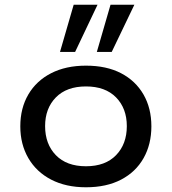

<svg xmlns="http://www.w3.org/2000/svg" viewBox="-20 -784 728 813"><path d="M344 9Q259 9 196.5 -23.5Q134 -56 100 -114.5Q66 -173 66 -249Q66 -326 100 -384Q134 -442 196.5 -474Q259 -506 344 -506Q431 -506 492.5 -474Q554 -442 587.5 -384Q621 -326 621 -249Q621 -173 588 -114.5Q555 -56 493 -23.5Q431 9 344 9ZM344 -80Q426 -80 471.5 -127Q517 -174 517 -250Q517 -325 471.5 -371.5Q426 -418 344 -418Q262 -418 216.5 -371.5Q171 -325 171 -250Q171 -174 216.5 -127Q262 -80 344 -80ZM390 -564 448 -764H549L453 -564ZM234 -564 292 -764H393L298 -564Z"/></svg>

Font: Nunito Sans 7pt SemiExpanded Medium
Style: Regular
Weight: 500
Width: 6
Designer: Vernon Adams
Foundry: Vernon Adams
Version: Version 3.101;gftools[0.9.27]